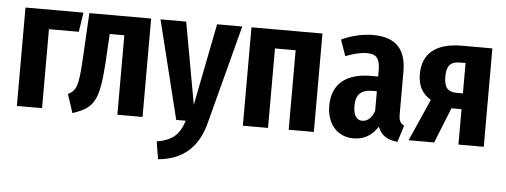

<svg xmlns="http://www.w3.org/2000/svg" viewBox="-52 -726 2904 1102"><g transform="rotate(5 1400.0 -175.0)"><path d="M200 0V-455H372L389 -567H55V0Z M423 -567 408 -295C399 -144 388 -118 341 -94L376 13C499 -28 525 -70 540 -287L550 -458H634V0H779V-567Z M1304 -567H1159L1066 -95L981 -567H833L973 0H1028C1002 81 963 117 872 133L889 234C1036 221 1120 138 1155 1Z M1621 0H1766V-567H1357V0H1502V-458H1621Z M2248 -143V-391C2248 -519 2187 -584 2056 -584C2000 -584 1932 -569 1875 -542L1908 -449C1954 -467 1992 -477 2031 -477C2085 -477 2106 -454 2106 -383V-349H2066C1919 -349 1841 -281 1841 -158C1841 -54 1901 17 1995 17C2049 17 2099 -5 2135 -63C2154 -12 2192 9 2249 15L2279 -81C2258 -92 2248 -106 2248 -143ZM2037 -88C2005 -88 1985 -114 1985 -170C1985 -234 2015 -264 2080 -264H2106V-150C2091 -110 2067 -88 2037 -88Z M2569 -567C2420 -567 2343 -502 2343 -384C2343 -317 2369 -270 2419 -242L2312 0H2459L2541 -204H2599V0H2745V-567ZM2564 -295C2511 -295 2490 -320 2490 -384C2490 -446 2514 -470 2567 -470H2599V-295Z"/></g></svg>

Font: Glow Sans TC Compressed
Style: Bold
Weight: 700
Width: 2
Designer: Ryoko NISHIZUKA (kana, bopomofo & ideographs); Paul D. Hunt (Latin, Greek & Cyrillic); Sandoll Communications, Soo-young
Version: Version 0.93